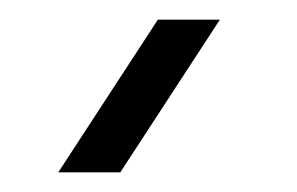

<svg xmlns="http://www.w3.org/2000/svg" viewBox="-20 -740 302 195"><path d="M102.2 -565 203.3 -720H140.3L39.2 -565Z"/></svg>

Font: Manrope
Style: RegularItalic
Weight: 400
Italic angle: -15°
Designer: Mikhail Sharanda
Foundry: Mikhail Sharanda
Version: Version 4.502;hotconv 1.0.109;makeotfexe 2.5.65596